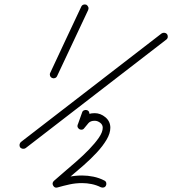

<svg xmlns="http://www.w3.org/2000/svg" viewBox="-20 -598 793 884"><path d="M354 -567Q357 -574 364 -576.5Q371 -579 378 -576Q384 -572 386.5 -565.5Q389 -559 386 -552Q350 -476 314.5 -400Q279 -324 243 -248Q240 -241 233 -238.5Q226 -236 220 -239Q213 -242 210.5 -249Q208 -256 211 -262Q247 -339 282.5 -415Q318 -491 354 -567Q354 -567 354 -567Q354 -567 354 -567ZM749 -441Q753 -435 752.5 -428Q752 -421 746 -416Q584 -291 422 -166Q260 -41 98 84Q98 84 98 84Q98 84 98 84Q92 88 85 87Q78 86 73 81Q69 75 70 68Q71 61 76 56Q238 -69 400 -194Q562 -319 724 -444Q730 -448 737.5 -447Q745 -446 749 -441ZM358 -80Q360 -87 366.5 -90Q373 -93 380 -91Q387 -89 390 -82.5Q393 -76 391 -69Q386 -55 381 -41Q376 -27 371 -13Q368 -6 361.5 -3Q355 0 349 -2Q342 -4 338.5 -10.5Q335 -17 338 -24Q343 -38 348 -52Q353 -66 358 -80Q358 -80 358 -80Q358 -80 358 -80ZM368 -8Q364 -2 357 -1Q350 0 344 -4Q338 -9 337 -16Q336 -23 340 -29Q356 -49 371.5 -63Q387 -77 416 -77Q443 -77 465.5 -58Q488 -39 488 -10Q488 16 470.5 45.5Q453 75 425 105Q397 135 364.5 163.5Q332 192 302 217Q272 242 252 261Q247 266 241.5 262.5Q236 259 232 253Q229 247 229 240Q229 233 235 231Q266 223 295.5 216.5Q325 210 358 210Q384 210 410.5 215.5Q437 221 460 233Q460 233 460 233Q460 233 460 233Q467 236 469 243Q471 250 468 256Q465 263 458 265Q451 267 444 264Q424 254 402 249.5Q380 245 358 245Q328 245 300.5 251Q273 257 245 265Q232 269 225 257Q218 245 228 235Q246 219 273.5 195.5Q301 172 332 145Q363 118 390.5 89.5Q418 61 435.5 35.5Q453 10 453 -10Q453 -24 441 -33Q429 -42 416 -42Q397 -42 387.5 -31.5Q378 -21 368 -8Q368 -8 368 -8Q368 -8 368 -8Z"/></svg>

Font: FRB American Cursive
Style: Italic
Weight: 400
Italic angle: -25°
Version: Version 2.0;Modular Font Editor K font №1